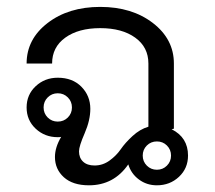

<svg xmlns="http://www.w3.org/2000/svg" viewBox="-20 -537 632 565"><path d="M179.6 -250.4Q167.5 -262.5 150 -262.5Q132.5 -262.5 120.4 -250.4Q108.3 -238.3 108.3 -220.8Q108.3 -203.3 120.4 -191.2Q132.5 -179.2 150 -179.2Q167.5 -179.2 179.6 -191.2Q191.7 -203.3 191.7 -220.8Q191.7 -238.3 179.6 -250.4ZM412.1 -49.6Q424.2 -37.5 441.7 -37.5Q459.2 -37.5 471.2 -49.6Q483.3 -61.7 483.3 -79.2Q483.3 -96.7 471.2 -108.8Q459.2 -120.8 441.7 -120.8Q424.2 -120.8 412.1 -108.8Q400 -96.7 400 -79.2Q400 -61.7 412.1 -49.6ZM150 -308.3Q193.3 -308.3 219.6 -281.7Q245.8 -255 245.8 -216.7Q245.8 -183.3 229.2 -145Q212.5 -106.7 212.5 -91.7Q212.5 -72.5 224.6 -61.2Q236.7 -50 258.3 -50Q282.5 -50 302.5 -64.6Q322.5 -79.2 335.4 -97.9Q348.3 -116.7 370 -136.7Q391.7 -156.7 416.7 -164.2V-350Q416.7 -398.3 377.9 -426.2Q339.2 -454.2 275 -454.2Q210.8 -454.2 172.1 -426.2Q133.3 -398.3 133.3 -350H58.3Q58.3 -421.7 120 -469.2Q181.7 -516.7 275 -516.7Q368.3 -516.7 430 -469.2Q491.7 -421.7 491.7 -350V-158.3L485 -156.7Q533.3 -132.5 533.3 -79.2Q533.3 -41.7 506.7 -16.7Q480 8.3 441.7 8.3Q411.7 8.3 388.8 -8.8Q365.8 -25.8 357.5 -53.3Q315 8.3 241.7 8.3Q194.2 8.3 167.9 -15.4Q141.7 -39.2 141.7 -75Q141.7 -103.3 160 -134.2Q156.7 -133.3 150 -133.3Q111.7 -133.3 85 -158.3Q58.3 -183.3 58.3 -220.8Q58.3 -258.3 85 -283.3Q111.7 -308.3 150 -308.3Z"/></svg>

Font: BoonBaan
Style: Regular
Weight: 400
Designer: Sungsit Sawaiwan
Foundry: FontUni
Version: Version 2.0